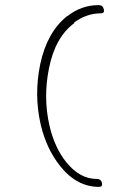

<svg xmlns="http://www.w3.org/2000/svg" viewBox="-20 -707 460 749"><path d="M366 22Q279 22 214 -60Q161 -127 139 -220Q112 -337 137 -457Q164 -583 243 -645V-644Q297 -687 365 -687Q381 -687 385 -671Q389 -655 373 -655Q318 -655 269 -619L270 -617Q195 -562 171 -440Q148 -326 173 -217Q193 -131 238 -75Q291 -9 357 -9Q374 -9 378 7Q381 22 366 22Z"/></svg>

Font: Oooh Baby
Style: Normal
Weight: 400
Designer: Robert E. Leuschke
Foundry: Robert E. Leuschke
Version: Version 1.011; ttfautohint (v1.8.3)